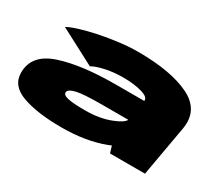

<svg xmlns="http://www.w3.org/2000/svg" viewBox="-106 -848 1287 1113"><g transform="rotate(30 537.5 -291.0)"><path d="M699 0 685 -45.5Q674.5 -41 663.5 -36.5Q540.5 10 379 10Q217.5 10 117.8 -25.5Q18 -61 18 -149Q18 -269.5 158.5 -316.2Q299 -363 530.5 -363H718.5V-364Q723 -390 670.8 -405Q618.5 -420 547.5 -420Q479.5 -420 423.8 -407Q368 -394 345 -379L106 -504.5Q128.5 -518 176.8 -533.2Q225 -548.5 288 -561.8Q351 -575 418.5 -583.5Q486 -592 546.5 -592Q767 -592 891.5 -531.2Q1016 -470.5 992.5 -336.5L933 0ZM693 -222H513.5Q393.5 -222 348 -211.2Q302.5 -200.5 299 -180.5Q295.5 -160.5 332 -152.2Q368.5 -144 447.5 -144Q544.5 -144 617 -172.5Q682 -197.5 693 -222Z"/></g></svg>

Font: Anybody UltraExpanded Black
Style: Italic
Weight: 900
Width: 9
Italic angle: -10°
Designer: Tyler Finck
Foundry: Etcetera Type Company
Version: Version 1.010; ttfautohint (v1.8.3) -l 8 -r 50 -G 200 -x 14 